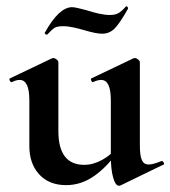

<svg xmlns="http://www.w3.org/2000/svg" viewBox="-20 -581 546 615"><path d="M74 -113V-260Q74 -325 43 -325Q32 -325 18 -318H17Q13 -318 11 -323.5Q9 -329 12 -330L146 -394L151 -395Q156 -395 161.5 -390.5Q167 -386 167 -382V-161Q167 -53 250 -53Q278 -53 307.5 -69Q337 -85 354 -111L360 -99Q324 -47 282 -17.5Q240 12 192 12Q137 12 105.5 -22.5Q74 -57 74 -113ZM456 -54Q470 -54 497 -65H499Q502 -65 504.5 -60Q507 -55 504 -54L366 13Q364 14 361 14Q350 14 342.5 -12Q335 -38 335 -82V-260Q335 -325 304 -325Q293 -325 278 -318H277Q274 -318 272 -323.5Q270 -329 273 -330L407 -394Q409 -395 412 -395Q417 -395 422.5 -390.5Q428 -386 428 -382V-116Q428 -82 434.5 -68Q441 -54 456 -54ZM383 -560 385 -561Q387 -561 389 -558Q391 -555 390 -553Q363 -505 346.5 -489Q330 -473 307 -473Q288 -473 251 -484Q234 -489 216 -493Q198 -497 182 -497Q163 -497 155 -492Q147 -487 131 -470H130Q127 -470 124.5 -472.5Q122 -475 124 -477Q169 -558 211 -558Q222 -558 258 -548Q276 -542 296 -537.5Q316 -533 332 -533Q349 -533 359.5 -539Q370 -545 383 -560Z"/></svg>

Font: Cormorant Garamond
Style: Bold
Weight: 700
Designer: Christian Thalmann (Catharsis Fonts)
Foundry: Catharsis Fonts
Version: Version 4.000